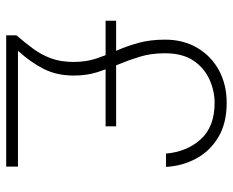

<svg xmlns="http://www.w3.org/2000/svg" viewBox="-86 -666 752 620"><g transform="rotate(90 290.0 -356.0)"><path d="M94 0V-33Q119 -62 138 -88Q157 -114 168.5 -145Q180 -176 180 -218Q180 -258 169 -291Q158 -324 143.5 -356.5Q129 -389 118.5 -427Q108 -465 108 -513Q108 -572 134.5 -617Q161 -662 207 -687Q253 -712 312 -712Q378 -712 423 -685Q468 -658 492 -613.5Q516 -569 519 -516H476Q470 -584 429.5 -628.5Q389 -673 312 -673Q274 -673 237 -656.5Q200 -640 176 -605Q152 -570 152 -512Q152 -468 163 -432Q174 -396 188 -362.5Q202 -329 213 -294.5Q224 -260 224 -219Q224 -164 203 -122Q182 -80 144 -38H518V0ZM47 -321V-355H388V-321Z"/></g></svg>

Font: DM Sans 16pt ExtraLight
Style: Regular
Weight: 250
Version: Version 4.004;gftools[0.9.30]